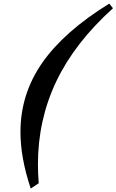

<svg xmlns="http://www.w3.org/2000/svg" viewBox="-20 -858 663 1093"><path d="M155 215.5Q126 129 111.2 48.5Q96.5 -32 96.5 -107Q96.5 -322.5 220.5 -500.5Q344.5 -678.5 602 -837.5L623 -811Q405 -614 300.5 -394.8Q196 -175.5 196 77.5Q196 130 200.5 185Z"/></svg>

Font: Libre Caslon Text Bold
Style: Italic
Weight: 700
Italic angle: -22.583°
Designer: Pablo Impallari, Rodrigo Fuenzalida, Katja Schimmel
Foundry: Pablo Impallari, Rodrigo Fuenzalida
Version: Version 2.000